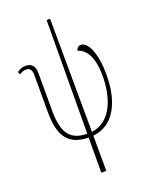

<svg xmlns="http://www.w3.org/2000/svg" viewBox="-180 -852 922 1184"><g transform="rotate(-20 281.5 -260.0)"><path d="M273 240H306L305 9C442 -5 510 -136 510 -318C510 -457 470 -544 423 -544C412 -544 396 -538 393 -516C445 -501 485 -445 485 -317C485 -185 440 -33 305 -16L301 -760H278L274 -15C176 -17 119 -60 119 -222V-468C119 -510 103 -539 60 -539C39 -539 22 -534 2 -518L9 -501C28 -512 37 -516 55 -516C79 -516 91 -501 91 -466V-222C91 -50 155 8 274 10Z"/></g></svg>

Font: Noto Serif ExtraCondensed Thin
Style: Regular
Weight: 100
Width: 2
Designer: Monotype Design Team
Foundry: Monotype Imaging Inc.
Version: Version 2.013